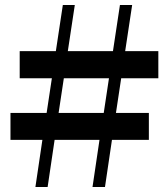

<svg xmlns="http://www.w3.org/2000/svg" viewBox="-20 -750 674 770"><path d="M396 -297H215L236 -436H417ZM615 -436V-545H482L510 -730H461L433 -545H252L280 -730H232L204 -545H59V-436H188L167 -297H22V-189H150L122 0H171L199 -189H379L351 0H401L429 -189H577V-297H445L466 -436Z"/></svg>

Font: Noto Serif TC Black
Style: Regular
Weight: 900
Version: Version 1.001;PS 1.001;hotconv 16.6.54;makeotf.lib2.5.65590